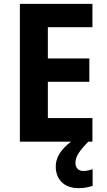

<svg xmlns="http://www.w3.org/2000/svg" viewBox="-20 -827 554 995"><path d="M459 -93H83V-807H459V-686H228V-524H443V-403H228V-215H459ZM371 17Q371 37 382 48Q393 59 411 59Q426 59 438.5 56Q451 53 460 50V136Q446 141 428.5 144.5Q411 148 388 148Q331 148 300 117Q269 86 269 36Q269 -7 298.5 -45Q328 -83 372 -108L438 -93Q405 -60 388 -34Q371 -8 371 17Z"/></svg>

Font: Noto Sans Telugu UI SemiCondensed
Style: Bold
Weight: 700
Width: 4
Designer: Jelle Bosma - Monotype Design Team
Foundry: Monotype Imaging Inc.
Version: Version 2.005; ttfautohint (v1.8.4.7-5d5b)